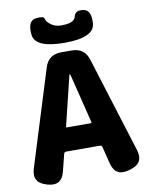

<svg xmlns="http://www.w3.org/2000/svg" viewBox="-102 -1040 865 1117"><g transform="rotate(-10 330.0 -481.5)"><path d="M82 -3Q0 -26 25 -107L201 -672Q223 -745 299 -745H361Q437 -745 459 -672L635 -108Q660 -27 578 -4L567 -1Q486 22 465 -60L440 -161Q437 -171 426 -171H228Q217 -171 214 -161L189 -61Q169 22 87 -1ZM252 -314Q251 -309 256 -309H398Q403 -309 402 -314L331 -601Q328 -611 326 -611Q324 -611 322 -601ZM147 -875Q138 -957 186 -965Q235 -972 238.5 -954.5Q242 -937 266.5 -918Q291 -899 328 -899Q405 -899 413 -936Q421 -973 469 -965Q517 -958 510 -876Q502 -796 329 -796Q156 -796 147 -875Z"/></g></svg>

Font: Resource Han Rounded TW Heavy
Style: Regular
Weight: 900
Designer: Cyano Hao (round all glyphs); Ryoko NISHIZUKA 西塚涼子 (kana, bopomofo & ideographs); Paul D. Hunt (Latin, Greek & Cyrillic)
Foundry: Cyano Hao
Version: 0.990